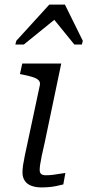

<svg xmlns="http://www.w3.org/2000/svg" viewBox="-20 -814 381 837"><path d="M263 -794H195L51 -636L47 -620H84L237 -744L196 -753L304 -620H337L341 -636ZM160 3Q136 3 117 -4Q98 -11 88 -26Q78 -41 78 -62Q78 -77 80.5 -94Q83 -111 88.5 -137.5Q94 -164 103 -205L154 -444Q156 -457 147.5 -465Q139 -473 121 -478.5Q103 -484 78 -489L67 -491L77 -537H247L175 -193Q167 -159 162 -135Q157 -111 155 -96.5Q153 -82 153 -73Q153 -61 159.5 -55.5Q166 -50 180 -50Q196 -50 211.5 -52Q227 -54 241 -56.5Q255 -59 265 -60L256 -10Q243 -7 227.5 -3.5Q212 0 195 1.5Q178 3 160 3Z"/></svg>

Font: Roboto Serif 20pt Light
Style: Italic
Weight: 300
Italic angle: -10°
Version: Version 1.007